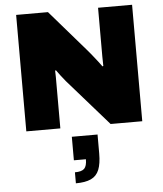

<svg xmlns="http://www.w3.org/2000/svg" viewBox="-64 -744 962 1130"><g transform="rotate(-5 416.5 -179.0)"><path d="M74 0V-688H262L476 -441Q485 -431 500 -412Q515 -393 530.5 -373.5Q546 -354 554 -342L559 -344Q558 -372 558 -399.5Q558 -427 558 -441V-688H759V0H572L331 -275Q314 -295 302 -311.5Q290 -328 279 -343L274 -341Q275 -322 275 -303Q275 -284 275 -275V0ZM338 330V265Q378 265 393.5 249.5Q409 234 409 194H338V55H490V167Q490 227 475.5 263Q461 299 427.5 314.5Q394 330 338 330Z"/></g></svg>

Font: Archivo SemiBold Black
Style: Regular
Weight: 900
Version: Version 2.001